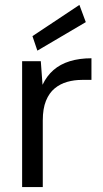

<svg xmlns="http://www.w3.org/2000/svg" viewBox="-20 -761 418 781"><path d="M70 0V-512H146L153 -416Q170 -452 197.5 -476Q225 -500 264 -512Q303 -524 352 -524V-436H313Q282 -436 253.5 -428Q225 -420 202.5 -401.5Q180 -383 167 -351Q154 -319 154 -271V0ZM132 -555 112 -614 303 -741 329 -671Z"/></svg>

Font: DM Sans 12pt
Style: Regular
Weight: 400
Version: Version 4.004;gftools[0.9.30]